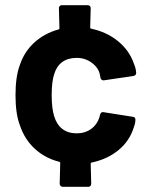

<svg xmlns="http://www.w3.org/2000/svg" viewBox="-20 -717 577 743"><path d="M211 -6 213 -86Q213 -90 209 -91Q154 -105 114.5 -141.5Q75 -178 57 -232Q40 -276 40 -349Q40 -421 57 -466Q74 -517 113 -552.5Q152 -588 206 -603Q210 -603 210 -608L208 -686Q208 -691 211.5 -694Q215 -697 219 -697H319Q324 -697 327.5 -694Q331 -691 331 -686L329 -611Q329 -606 333 -606Q394 -593 437.5 -557Q481 -521 498 -471Q506 -453 507 -435Q507 -425 496 -423L381 -406Q372 -406 369 -415L367 -426Q362 -454 336 -473.5Q310 -493 277 -493Q243 -493 221 -477Q199 -461 190 -431Q180 -402 180 -348Q180 -297 190 -266Q200 -234 222 -217.5Q244 -201 277 -201Q309 -201 332.5 -218Q356 -235 365 -264L367 -273Q371 -285 380 -283L494 -265Q504 -264 504 -254Q504 -240 498 -225Q482 -172 439 -136.5Q396 -101 335 -88Q331 -88 331 -83L333 -6Q333 -1 330 2.5Q327 6 322 6H223Q218 6 214.5 2.5Q211 -1 211 -6Z"/></svg>

Font: Barlow GEO Bold
Style: Regular
Weight: 700
Designer: Jeremy Tribby
Foundry: Tribby Type
Version: Version 1.408